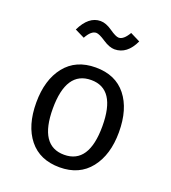

<svg xmlns="http://www.w3.org/2000/svg" viewBox="-141 -877 883 992"><g transform="rotate(20 300.0 -380.5)"><path d="M358 -659Q330 -659 294 -683Q258 -707 242 -707Q214 -707 189 -661L136 -687Q177 -772 242 -772Q272 -772 307 -747.5Q342 -723 358 -723Q385 -723 411 -768L465 -741Q427 -659 358 -659ZM527 -264Q527 -140 467.5 -64.5Q408 11 300 11Q191 11 132 -62.5Q73 -136 73 -263Q73 -388 132.5 -463Q192 -538 301 -538Q410 -538 468.5 -464.5Q527 -391 527 -264ZM301 -469Q164 -469 164 -263Q164 -58 300 -58Q436 -58 436 -264Q436 -469 301 -469Z"/></g></svg>

Font: Fira Mono
Style: Regular
Weight: 400
Designer: Carrois Corporate & Edenspiekermann AG
Foundry: Carrois Corporate GbR & Edenspiekermann AG
Version: Version 3.206;PS 003.206;hotconv 1.0.70;makeotf.lib2.5.58329